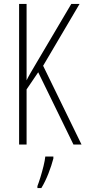

<svg xmlns="http://www.w3.org/2000/svg" viewBox="-20 -785 434 975"><path d="M394 -51H353L174 -418L115 -331V-51H77V-765H115V-377Q121 -390 135 -414.5Q149 -439 170 -474L342 -765H384L199 -451ZM251 20Q242 55 226 96Q210 137 190 170H170V160Q177 142 185.5 114.5Q194 87 201 58.5Q208 30 210 10H251Z"/></svg>

Font: Noto Sans Tamil UI ExtraCondensed ExtraLight
Style: Regular
Weight: 200
Width: 2
Designer: Jelle Bosma - Monotype Design Team
Foundry: Monotype Imaging Inc.
Version: Version 2.004; ttfautohint (v1.8.4.7-5d5b)